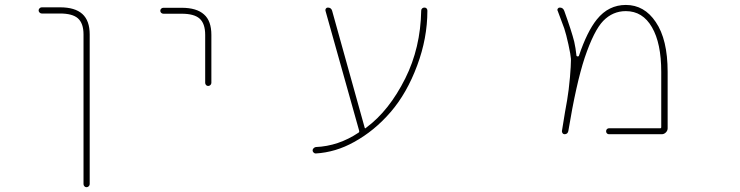

<svg xmlns="http://www.w3.org/2000/svg" viewBox="-20 -575 3040 789"><path d="M323.2 181.6V-433.6Q323.2 -479.5 299.8 -500Q277.3 -519.5 226.6 -519.5H151.4Q146.5 -519.5 142.6 -523.4Q138.7 -527.3 138.7 -532.2Q138.7 -537.1 142.6 -541Q146.5 -544.9 151.4 -544.9H226.6Q288.1 -544.9 318.4 -517.6Q348.6 -490.2 348.6 -433.6V181.6Q348.6 186.5 344.7 190.4Q340.8 194.3 335.4 194.3Q330.1 194.3 326.7 190.4Q323.2 186.5 323.2 181.6Z M823.2 -234.4V-431.6Q823.2 -478.5 799.8 -499Q777.3 -518.6 726.6 -518.6H651.4Q646.5 -518.6 642.6 -522Q638.7 -525.4 638.7 -530.8Q638.7 -536.1 642.6 -539.6Q646.5 -543 651.4 -543H726.6Q788.1 -543 818.4 -515.6Q848.6 -489.3 848.6 -431.6V-234.4Q848.6 -229.5 844.7 -225.6Q840.8 -221.7 835.4 -221.7Q830.1 -221.7 826.7 -225.6Q823.2 -229.5 823.2 -234.4Z M1277.3 29.3Q1371.1 25.4 1454.1 -30.3Q1457 -32.2 1456.1 -37.1L1317.4 -531.2Q1316.4 -536.1 1319.3 -540Q1322.3 -543.9 1327.1 -543.9Q1340.8 -543.9 1344.7 -531.2L1478.5 -50.8Q1479.5 -45.9 1483.4 -48.8L1485.4 -50.8Q1579.1 -120.1 1645.5 -252.9Q1708 -377.9 1710.9 -531.2Q1710.9 -537.1 1714.8 -540.5Q1718.8 -543.9 1724.1 -543.9Q1729.5 -543.9 1732.9 -540.5Q1736.3 -537.1 1736.3 -531.2Q1736.3 -418 1694.3 -305.7Q1652.3 -192.4 1585.4 -114.7Q1518.6 -37.1 1434.6 8.8Q1359.4 50.8 1277.3 55.7Q1277.3 55.7 1277.3 55.7Q1272.5 55.7 1268.6 51.8Q1264.6 47.9 1264.6 43Q1264.6 38.1 1268.6 34.2Q1272.5 30.3 1277.3 29.3Z M2482.4 -23.4Q2477.5 -23.4 2474.1 -26.9Q2470.7 -30.3 2470.7 -35.6Q2470.7 -41 2474.1 -44.4Q2477.5 -47.9 2482.4 -47.9H2693.4Q2697.3 -47.9 2697.3 -52.7V-279.3Q2697.3 -397.5 2659.2 -462.9Q2621.1 -529.3 2551.8 -529.3Q2498 -529.3 2459 -489.3Q2420.9 -450.2 2382.8 -337.9Q2347.7 -231.4 2315.4 -36.1Q2312.5 -23.4 2299.8 -23.4Q2294.9 -23.4 2292 -27.3Q2289.1 -31.2 2289.1 -36.1Q2303.7 -127.9 2310.5 -163.1Q2317.4 -203.1 2322.3 -258.8Q2326.2 -305.7 2326.2 -326.2Q2326.2 -330.1 2326.2 -333Q2325.2 -349.6 2315.9 -392.1Q2306.6 -434.6 2298.8 -458Q2291 -478.5 2271.5 -531.2Q2270.5 -532.2 2270.5 -534.2Q2270.5 -537.1 2272.5 -540Q2275.4 -543.9 2280.3 -543.9Q2293.9 -543.9 2298.8 -530.3Q2329.1 -446.3 2339.8 -403.3Q2345.7 -377 2348.6 -348.6Q2348.6 -343.8 2352.5 -343.8L2353.5 -342.8Q2358.4 -342.8 2359.4 -346.7Q2392.6 -445.3 2432.6 -495.1Q2457 -525.4 2486.8 -540Q2516.6 -554.7 2551.8 -554.7Q2589.8 -554.7 2620.6 -537.1Q2651.4 -519.5 2674.8 -484.4Q2723.6 -413.1 2723.6 -279.3V-47.9Q2723.6 -38.1 2716.3 -30.8Q2709 -23.4 2699.2 -23.4Z"/></svg>

Font: Rounded-X Mgen+ 1mn thin
Style: Regular
Weight: 100
Designer: [Source Han Sans]
Ryoko NISHIZUKA  (kana & ideographs); Paul D. Hunt (Latin, Greek & Cyrillic); Wenlong ZHANG  (bopomofo
Version: Version 1.059.20150602